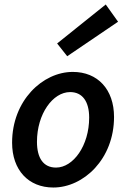

<svg xmlns="http://www.w3.org/2000/svg" viewBox="-20 -825 564 857"><path d="M218 12C353 12 489 -115 489 -303C489 -426 416 -504 305 -504C170 -504 34 -376 34 -188C34 -66 107 12 218 12ZM230 -77C174 -77 145 -119 145 -192C145 -317 216 -414 293 -414C348 -414 378 -372 378 -300C378 -175 307 -77 230 -77ZM280 -574 507 -728 452 -805 235 -631Z"/></svg>

Font: Source Sans Pro Semibold
Style: Italic
Weight: 600
Italic angle: -11°
Designer: Paul D. Hunt
Foundry: Adobe Systems Incorporated
Version: Version 3.006;hotconv 1.0.111;makeotfexe 2.5.65597